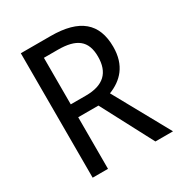

<svg xmlns="http://www.w3.org/2000/svg" viewBox="-168 -834 899 954"><g transform="rotate(-30 281.5 -357.0)"><path d="M259 -714H88V0H176V-296H292L448 0H549L372 -320C446 -349 502 -405 502 -512C502 -647 425 -714 259 -714ZM256 -637C362 -637 412 -600 412 -508C412 -417 364 -370 263 -370H176V-637Z"/></g></svg>

Font: Noto Sans Lao UI SemCond
Style: Regular
Weight: 400
Width: 4
Designer: Monotype Design Team
Foundry: Monotype Imaging Inc.
Version: Version 2.000